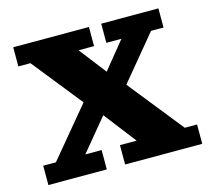

<svg xmlns="http://www.w3.org/2000/svg" viewBox="-99 -801 1020 921"><g transform="rotate(-15 411.5 -341.0)"><path d="M32 0V-96H95L343 -394H497L735 -96H796V0H413V-96H496L344 -293H404L241 -96H322V0ZM318 -314 100 -587H40V-682H416V-587H339L472 -415H412L552 -587H477V-682H761V-587H699L473 -314Z"/></g></svg>

Font: Montagu Slab 24pt
Style: Bold
Weight: 700
Designer: Florian Karsten
Foundry: Florian Karsten
Version: Version 1.000